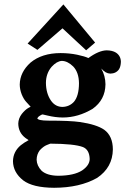

<svg xmlns="http://www.w3.org/2000/svg" viewBox="-20 -640 623 888"><path d="M107.7 -438.5 153.1 -409.3 269 -509 378.4 -407.4 419.9 -443 273.2 -619.6ZM530.6 -319.8C535.9 -328.5 538.7 -340 539.1 -354.3C538.7 -372.9 531 -387.1 516 -396.8C505.3 -403.4 491.2 -406.9 473.6 -407.2C449.5 -406.9 421.3 -395 388.8 -371.5C377.8 -376.8 360.5 -381.9 336.9 -386.9C313.2 -391.8 287.7 -394.4 260.2 -394.5C202.4 -394.3 156.1 -379.6 121.1 -350.4C88.5 -321 71.9 -287.2 71.3 -248.9C71.4 -234.1 74.4 -219 80.3 -203.7C86.2 -189.2 93.1 -177.6 100.9 -169.1C108.7 -160.5 115.7 -153 121.7 -146.4C118.5 -144.8 115.1 -143 111.6 -141.1C101.4 -135.4 91.2 -126 80.7 -113C70.3 -99.2 64.9 -84.4 64.5 -68.6C64.8 -40.9 75.6 -18.9 97.1 -2.4C101.7 1.3 106.8 4.8 112.3 8.2C98.7 15.5 86.7 23.3 76.1 31.7C52.7 51.2 40.6 75.8 40 105.5C40.4 140.1 56.2 169.6 87.3 194.2C117.1 216.7 164.8 228.2 230.3 228.5C309.5 228.3 375.8 213.1 429.2 182.8C477 150.6 501.3 106.6 502 50.8C501.7 9.5 488.4 -20.7 462 -39.9C438.1 -56.3 400.6 -68.2 349.5 -75.6C320.4 -79.9 271.5 -82.1 202.7 -82.1C171.2 -82.2 154.4 -85.9 152.5 -93C153.4 -94.9 155.1 -97.2 157.7 -99.9C162.4 -103.8 167.4 -107 172.9 -109.7L177 -110.8L200.5 -105.4C223.8 -99.7 247.2 -96.7 270.6 -96.5C318.4 -96.7 364.3 -110.2 408.4 -136.7C447.4 -164.5 467.2 -202.3 467.8 -250.1C467.6 -276.2 461.1 -300.6 448.2 -323.2C454.9 -315.9 461.7 -310 468.8 -305.6C475.6 -301.8 482.8 -299.8 490.2 -299.5C508 -299.9 521.5 -306.6 530.6 -319.8ZM321.9 -169.1C308 -154.1 290.5 -146.2 269.4 -145.5C247.4 -145.5 229.7 -155 216.1 -174.1C200.7 -196.3 192.7 -223.9 192.4 -256.8C192.6 -285.8 201.4 -310.6 218.8 -331.1C234.5 -348.3 250.2 -357.4 266 -358.4C283.7 -358.1 301.2 -349.5 318.5 -332.7C335.9 -314.5 344.9 -288.6 345.3 -254.9C345.1 -215.8 337.3 -187.2 321.9 -169.1ZM360 148.1C335 164.3 298.3 172.5 249.9 172.9C215.4 172.6 189.7 165 172.7 150C157.7 134.5 150 117.4 149.4 98.6C149.6 82.1 154.5 67.5 164 54.9C175.1 43 185.8 35 196.1 30.9L212.5 24.4C286.6 24.8 337.1 30 363.8 40.2C383.8 48.5 394.1 67 394.8 95.7C394.4 114.9 382.8 132.4 360 148.1Z"/></svg>

Font: Bentham
Style: Bold
Weight: 700
Version: Version 002.001